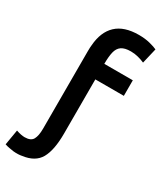

<svg xmlns="http://www.w3.org/2000/svg" viewBox="-321 -873 976 1155"><g transform="rotate(30 166.5 -295.5)"><path d="M191 -425H389V-533H191Q191 -583 198.5 -615Q206 -647 228 -662.5Q250 -678 293 -678Q319 -678 344 -671.5Q369 -665 389 -656L414 -762Q398 -770 363.5 -779Q329 -788 285 -788Q183 -788 129.5 -737.5Q76 -687 69 -591Q68 -587 67.5 -573.5Q67 -560 67 -546.5Q67 -533 67 -528V-11Q67 38 53 63.5Q39 89 -4 89Q-28 89 -63 77L-81 183Q-67 188 -49.5 191Q-32 194 -19 196Q14 199 39 194Q125 183 158 124.5Q191 66 191 -49Z"/></g></svg>

Font: Repo DemiBold
Style: Regular
Weight: 600
Designer: Stefan Peev
Foundry: Context Ltd
Version: Version 1.502